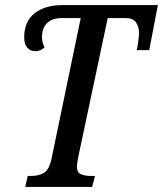

<svg xmlns="http://www.w3.org/2000/svg" viewBox="-20 -734 640 754"><path d="M79 0 89 -43H103Q129 -43 150.5 -54Q172 -65 182 -109L297 -663H221Q186 -663 165.5 -644Q145 -625 145 -588Q145 -575 148 -565.5Q151 -556 155 -548Q139 -533 119 -533Q99 -533 87 -547Q75 -561 75 -587Q75 -650 116 -682Q157 -714 225 -714H600L566 -537H517Q520 -549 523 -572Q526 -595 526 -605Q526 -629 514 -646Q502 -663 474 -663H403L287 -116Q285 -105 283.5 -95Q282 -85 282 -80Q282 -57 297.5 -50Q313 -43 339 -43H353L342 0Z"/></svg>

Font: Noto Serif ExtraCondensed Medium
Style: Italic
Weight: 500
Width: 2
Italic angle: -12°
Designer: Monotype Design Team
Foundry: Monotype Imaging Inc.
Version: Version 2.013; ttfautohint (v1.8.4.7-5d5b)